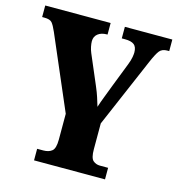

<svg xmlns="http://www.w3.org/2000/svg" viewBox="-106 -807 833 899"><g transform="rotate(15 310.0 -357.0)"><path d="M140 0V-56H170Q196 -56 211.5 -68.5Q227 -81 227 -124V-249L74 -605Q61 -635 51 -646.5Q41 -658 14 -658H3V-714H320V-658H317Q290 -658 273.5 -645Q257 -632 257 -609Q257 -598 260 -583Q263 -568 269 -554L330 -411Q342 -383 348.5 -362.5Q355 -342 362 -319Q370 -344 381.5 -373.5Q393 -403 405 -435L449 -548Q458 -571 460.5 -586.5Q463 -602 463 -609Q463 -636 449 -647Q435 -658 405 -658H389V-714H619V-658H609Q585 -658 572.5 -643Q560 -628 540 -581L397 -248V-123Q397 -80 411 -68Q425 -56 444 -56H484V0Z"/></g></svg>

Font: Noto Serif Thai ExtraCondensed Black
Style: Regular
Weight: 900
Width: 2
Designer: Monotype Design Team
Foundry: Monotype Imaging Inc.
Version: Version 2.002; ttfautohint (v1.8.4.7-5d5b)